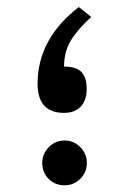

<svg xmlns="http://www.w3.org/2000/svg" viewBox="-20 -540 367 559"><path d="M103 -65.4Q103 -92.3 122.1 -111.6Q141.1 -130.9 168 -130.9Q194.8 -130.9 213.9 -111.6Q232.9 -92.3 232.9 -65.4Q232.9 -38.6 213.9 -19.5Q194.8 -0.5 168 -0.5Q140.6 -0.5 121.8 -19Q103 -37.6 103 -65.4ZM245.6 -490.7Q205.1 -453.6 185.8 -421.4Q166.5 -389.2 166.5 -346.2Q202.1 -346.2 217.3 -330.1Q232.4 -314 232.4 -280.8Q232.4 -248.5 215.3 -230Q198.2 -211.4 166.5 -211.4Q89.4 -211.4 89.4 -296.4Q89.4 -426.8 209.5 -519.5Z"/></svg>

Font: Vazir FD-WOL
Style: FD-WOL
Weight: 400
Foundry: Based on Dejavu fonts, by Saber Rastikerdar
Version: Version 26.0.0